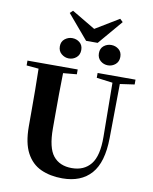

<svg xmlns="http://www.w3.org/2000/svg" viewBox="-118 -1233 1065 1340"><g transform="rotate(10 414.5 -563.5)"><path d="M518.1 -884.8Q518.1 -918.9 541 -937.5Q564 -956.1 594.2 -956.1Q624 -956.1 647 -937.5Q669.9 -918.9 669.9 -884.8Q669.9 -851.1 647 -831.5Q624 -812 594.2 -812Q564 -812 541 -831.5Q518.1 -851.1 518.1 -884.8ZM497.1 -954.1H415L269 -1126L289.1 -1145L456.1 -1045.9L623 -1147L644 -1127ZM316.9 -812Q288.6 -812 264.9 -831.5Q241.2 -851.1 241.2 -884.8Q241.2 -918.9 264.9 -937.5Q288.6 -956.1 316.9 -956.1Q347.7 -956.1 370.4 -937.5Q393.1 -918.9 393.1 -884.8Q393.1 -851.1 370.4 -831.5Q347.7 -812 316.9 -812ZM801.8 -747.1V-712.9L699.2 -698.2L694.8 -314Q692.9 -141.6 621.3 -60.8Q549.8 20 417 20Q331.1 20 265.1 -10Q199.2 -40 162.1 -109.6Q125 -179.2 125 -296.9V-405.8Q125 -479.5 124.5 -554.7Q124 -629.9 122.1 -705.1L36.1 -712.9V-747.1H392.1V-712.9L295.9 -704.1Q293.9 -630.4 293.5 -555.4Q293 -480.5 293 -405.8V-312Q293 -174.8 338.4 -118.4Q383.8 -62 470.2 -62Q557.1 -62 604.7 -121.1Q652.3 -180.2 650.9 -315.9L647 -698.2L533.2 -712.9V-747.1Z"/></g></svg>

Font: Source Han Serif JP Heavy
Style: Regular
Weight: 900
Designer: Ryoko NISHIZUKA  (kana & ideographs); Frank Grießhammer (Latin, Greek & Cyrillic); Wenlong ZHANG  (bopomofo); Sandoll Co
Foundry: Adobe Systems Incorporated
Version: Version 1.001;PS 1.001;hotconv 16.6.54;makeotf.lib2.5.65590